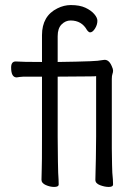

<svg xmlns="http://www.w3.org/2000/svg" viewBox="-20 -728 540 759"><path d="M194 11Q178 11 161 3.5Q144 -4 144 -17Q144 -29 145 -60Q146 -77 146 -188V-425H73Q56 -424 46 -422Q24 -422 24 -461Q24 -485 42 -485Q68 -483 146 -483V-589Q146 -665 207 -695Q233 -708 260 -708Q295 -708 317.5 -697.5Q340 -687 352.5 -672.5Q365 -658 365 -646Q365 -630 355.5 -615Q346 -600 336 -600Q331 -600 324 -609Q303 -647 259 -647Q239 -647 223.5 -631.5Q208 -616 208 -585V-483Q286 -484 337 -486Q368 -487 389 -491Q410 -495 422 -466Q427 -455 427 -449Q427 -442 424.5 -435.5Q422 -429 422 -416V-142Q423 -59 424 -45Q427 -16 427 1Q427 11 410 11Q394 11 375.5 4Q357 -3 357 -17Q357 -29 358 -60Q359 -77 360 -188V-427Q356 -426 335 -426L208 -425V-188Q209 -62 210 -45Q212 -16 212 1Q212 11 194 11Z"/></svg>

Font: LXGW WenKai Mono Lite
Style: Regular
Weight: 400
Monospace: yes
Designer: LXGW / Fontworks Inc.
Foundry: LXGW / Fontworks Inc.
Version: Version 1.520; June 14, 2025